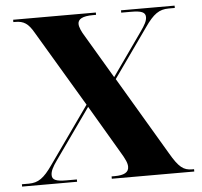

<svg xmlns="http://www.w3.org/2000/svg" viewBox="-51 -767 864 821"><g transform="rotate(-5 380.5 -357.0)"><path d="M11 0H247V-10H203C158 -10 141 -17 141 -38C141 -54 149 -71 169 -99L322 -315L441 -113C463 -77 470 -60 470 -45C470 -21 450 -10 409 -10H396V0H750V-10H742C705 -10 685 -25 649 -87L450 -423L598 -632C636 -687 661 -704 702 -704H728V-714H498V-704H540C584 -704 602 -697 602 -676C602 -660 593 -643 573 -615L444 -432L335 -616C321 -638 312 -658 312 -672C312 -692 331 -704 377 -704H390V-714H35V-704H43C80 -704 99 -691 122 -651L316 -325L144 -82C106 -27 81 -10 41 -10H11Z"/></g></svg>

Font: Noto Serif Display ExtraBold
Style: Regular
Weight: 800
Designer: Monotype Design Team
Foundry: Monotype Imaging Inc.
Version: Version 2.009